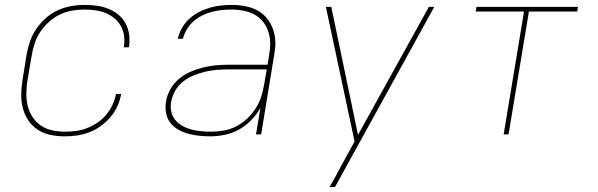

<svg xmlns="http://www.w3.org/2000/svg" viewBox="-20 -548 2440 783"><path d="M243 8Q213 8 185 2Q157 -4 134 -19Q111 -34 95.5 -57Q80 -80 73 -107.5Q66 -135 66.5 -164.5Q67 -194 72 -223L88 -323Q93 -351 102 -378Q111 -405 127.5 -429.5Q144 -454 166.5 -474Q189 -494 215.5 -506Q242 -518 270 -523Q298 -528 326 -528Q351 -528 375.5 -524.5Q400 -521 422.5 -512Q445 -503 463 -488Q481 -473 492 -452.5Q503 -432 506.5 -407.5Q510 -383 506 -357L505 -355H484L485 -357Q489 -380 486 -401.5Q483 -423 473 -441.5Q463 -460 446.5 -473.5Q430 -487 410.5 -495Q391 -503 369 -506Q347 -509 324 -509Q299 -509 273 -504.5Q247 -500 223.5 -488.5Q200 -477 179.5 -458.5Q159 -440 144 -417.5Q129 -395 121 -370Q113 -345 109 -320L92 -220Q88 -194 87.5 -167.5Q87 -141 93 -116.5Q99 -92 112.5 -71Q126 -50 146.5 -36Q167 -22 193 -16.5Q219 -11 245 -11Q268 -11 290.5 -14Q313 -17 335 -25.5Q357 -34 377.5 -48Q398 -62 413.5 -80.5Q429 -99 439 -121Q449 -143 453 -165H474Q470 -140 459 -115.5Q448 -91 430.5 -70.5Q413 -50 391 -34Q369 -18 344 -8.5Q319 1 293.5 4.5Q268 8 243 8Z M837 8Q814 8 791 5.5Q768 3 746.5 -3Q725 -9 706 -20Q687 -31 674 -48Q661 -65 657 -87.5Q653 -110 657 -134Q661 -159 674.5 -183.5Q688 -208 709.5 -226Q731 -244 756 -255Q781 -266 807 -272.5Q833 -279 859 -281.5Q885 -284 911 -284H1071L1078 -326Q1080 -337 1081 -348Q1082 -359 1082 -369V-370Q1082 -401 1070.5 -429Q1059 -457 1037 -475.5Q1015 -494 985.5 -501.5Q956 -509 924 -509Q904 -509 884 -507Q864 -505 843.5 -499.5Q823 -494 804 -484.5Q785 -475 769 -461Q753 -447 742 -428.5Q731 -410 726 -390H705Q710 -412 722 -433.5Q734 -455 752 -471.5Q770 -488 791.5 -499Q813 -510 835.5 -516.5Q858 -523 880.5 -525.5Q903 -528 926 -528Q961 -528 994.5 -519.5Q1028 -511 1052.5 -490Q1077 -469 1090 -437.5Q1103 -406 1103 -372Q1103 -359 1101.5 -347Q1100 -335 1098 -323L1045 0H1024L1042 -108Q1027 -81 1004 -57.5Q981 -34 953.5 -19Q926 -4 896 2Q866 8 837 8ZM841 -11Q866 -11 892 -15.5Q918 -20 942 -32Q966 -44 986.5 -63Q1007 -82 1022 -105Q1037 -128 1045 -153Q1053 -178 1057 -203L1068 -265H911Q888 -265 864 -263Q840 -261 816.5 -255.5Q793 -250 770 -240.5Q747 -231 727 -215.5Q707 -200 694.5 -178Q682 -156 678 -133Q674 -112 678.5 -92.5Q683 -73 695 -58.5Q707 -44 724 -34.5Q741 -25 760 -20Q779 -15 799.5 -13Q820 -11 841 -11Z M1324 215Q1336 194 1347.5 173Q1359 152 1370 131L1426 29L1309 -520H1331L1440 2L1729 -520H1751L1346 215Z M2034 0 2117 -501H1920L1923 -520H2337L2334 -501H2137L2054 0Z"/></svg>

Font: Iosevka Aile Thin Oblique
Style: Regular
Weight: 100
Italic angle: -9°
Designer: Belleve Invis
Foundry: Belleve Invis
Version: Version 31.1.0; ttfautohint (v1.8.4)